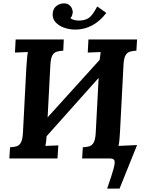

<svg xmlns="http://www.w3.org/2000/svg" viewBox="-20 -932 855 1129"><path d="M610 177Q638 97 648 59.5Q658 22 652.5 11Q647 0 628 0H463L467 -66Q490 -67 506 -72Q522 -77 531.5 -95Q541 -113 543 -153L560 -474L254 -131Q253 -113 251 -98Q249 -83 247 -74L323 -77L318 0H35L39 -66Q62 -67 78 -72Q94 -77 103.5 -95Q113 -113 115 -153L135 -536Q137 -563 139 -588Q141 -613 144 -626L68 -623L72 -700H355L352 -634Q330 -633 313.5 -628Q297 -623 287.5 -605.5Q278 -588 276 -547L260 -242L566 -580Q568 -595 569.5 -607Q571 -619 572 -626L496 -623L500 -700H786L782 -634Q760 -633 743.5 -628Q727 -623 717.5 -605.5Q708 -588 706 -547L686 -164Q685 -137 682.5 -112Q680 -87 677 -74L786 -79L683 177ZM423 -758Q389 -758 357.5 -769Q326 -780 306.5 -801.5Q287 -823 290 -854Q293 -883 312 -897Q331 -911 352 -912Q374 -913 386 -903.5Q398 -894 403 -881.5Q408 -869 408 -859Q407 -853 404.5 -843.5Q402 -834 394 -825Q403 -818 416.5 -814.5Q430 -811 444 -811Q459 -811 474 -814.5Q489 -818 500 -825Q515 -835 526.5 -852Q538 -869 552 -894L605 -856Q568 -807 521.5 -782.5Q475 -758 423 -758Z"/></svg>

Font: Lora
Style: Bold Italic
Weight: 700
Italic angle: -3°
Designer: Olga Karpushina, Alexei Vanyashin (Cyrillic)
Foundry: Cyreal
Version: Version 3.004